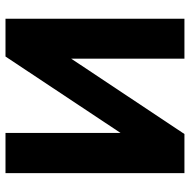

<svg xmlns="http://www.w3.org/2000/svg" viewBox="-16 -674 690 698"><g transform="rotate(90 329.0 -325.0)"><path d="M193.3 -650.5V-238.8L467.2 -650.5H609.5V0H463.3V-418.3L185.5 0H48V-650.5Z"/></g></svg>

Font: Overused Grotesk Light
Style: Regular
Weight: 300
Designer: RandomMaerks
Version: Version 0.005